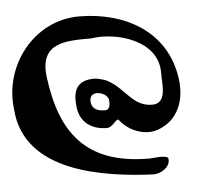

<svg xmlns="http://www.w3.org/2000/svg" viewBox="-47 -705 793 696"><g transform="rotate(-5 349.5 -357.0)"><path d="M303 -371.2C322.4 -372 344.9 -360.1 347.1 -342.8C348.9 -328.9 347.4 -306.8 330.7 -306.8C307.5 -306.8 283.6 -311.8 280 -339.8C277.6 -358.6 286.6 -370.5 303 -371.2ZM349.7 -411C331.9 -420.8 304.4 -424.5 300.7 -424.5C234.3 -424.5 220.3 -384.8 227.8 -325.5C234.9 -270.1 276.5 -242.2 330.7 -242.2C351.7 -242.2 361.7 -269.2 374.5 -269.2C407.8 -224 468.3 -203.8 513.6 -219.8C587.9 -245.9 615.9 -317.2 605.9 -395.2C583.1 -574.1 427.6 -654 264.6 -654C99.9 -654 -19.3 -498.7 1.1 -339C17 -107 305.4 -67.9 482.3 -60C510.7 -58.7 547 -81.7 543.2 -111.8C541.2 -127.5 485.9 -118.5 474.8 -118.5C240.5 -118.5 155 -244.1 129.3 -444.8C113.1 -571.6 208.3 -570.8 302.2 -570.8C394.6 -585.5 545.1 -543 543.7 -424.5C543.2 -384.1 557.7 -312 501.8 -312C431.4 -312 411.1 -376.5 349.7 -411Z"/></g></svg>

Font: Rocketfuel
Style: Regular
Weight: 400
Designer: Mew Too
Foundry: Cannot Into Space Fonts.
Version: Version 0.27